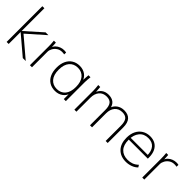

<svg xmlns="http://www.w3.org/2000/svg" viewBox="167 -1763 2798 2798"><g transform="rotate(45 1566.5 -364.0)"><path d="M88 0V-736H130V-269H132L391 -500H449L156 -241L159 -274L482 0H421L132 -245H130V0Z M568 0V-386Q568 -414 566.5 -443Q565 -472 562 -500H603L609 -391L600 -390Q610 -430 636.5 -456Q663 -482 697.5 -495Q732 -508 766 -508Q778 -508 789.5 -507Q801 -506 811 -503L809 -464Q799 -467 787.5 -468Q776 -469 763 -469Q717 -469 682.5 -445.5Q648 -422 629 -387.5Q610 -353 610 -320V0Z M1089 8Q1021 8 971 -23Q921 -54 894 -112Q867 -170 867 -250Q867 -331 894.5 -388.5Q922 -446 972 -477Q1022 -508 1089 -508Q1160 -508 1210.5 -471Q1261 -434 1277 -369H1265L1275 -500H1316Q1313 -472 1310.5 -445Q1308 -418 1308 -392V0H1266V-131H1277Q1261 -66 1210 -29Q1159 8 1089 8ZM1089 -31Q1171 -31 1219 -87.5Q1267 -144 1267 -250Q1267 -356 1219 -412.5Q1171 -469 1089 -469Q1007 -469 958.5 -412.5Q910 -356 910 -250Q910 -144 958.5 -87.5Q1007 -31 1089 -31Z M1484 0V-392Q1484 -418 1481.5 -445Q1479 -472 1476 -500H1517L1526 -380H1514Q1533 -442 1577 -475Q1621 -508 1684 -508Q1750 -508 1790 -476.5Q1830 -445 1842 -379H1828Q1845 -438 1892.5 -473Q1940 -508 2007 -508Q2087 -508 2129 -462Q2171 -416 2171 -318V0H2129V-314Q2129 -395 2100 -432Q2071 -469 2006 -469Q1933 -469 1890.5 -420Q1848 -371 1848 -288V0H1806V-314Q1806 -395 1777 -432Q1748 -469 1683 -469Q1610 -469 1568 -420Q1526 -371 1526 -288V0Z M2550 8Q2440 8 2375 -59.5Q2310 -127 2310 -248Q2310 -328 2339 -386Q2368 -444 2420.5 -476Q2473 -508 2541 -508Q2606 -508 2651.5 -480.5Q2697 -453 2721.5 -401.5Q2746 -350 2746 -279V-252H2337V-290H2724L2707 -277Q2707 -367 2665 -418.5Q2623 -470 2540 -470Q2452 -470 2402.5 -410Q2353 -350 2353 -253V-248Q2353 -142 2405 -86.5Q2457 -31 2550 -31Q2597 -31 2638 -46Q2679 -61 2717 -97L2738 -64Q2707 -30 2656 -11Q2605 8 2550 8Z M2883 0V-386Q2883 -414 2881.5 -443Q2880 -472 2877 -500H2918L2924 -391L2915 -390Q2925 -430 2951.5 -456Q2978 -482 3012.5 -495Q3047 -508 3081 -508Q3093 -508 3104.5 -507Q3116 -506 3126 -503L3124 -464Q3114 -467 3102.5 -468Q3091 -469 3078 -469Q3032 -469 2997.5 -445.5Q2963 -422 2944 -387.5Q2925 -353 2925 -320V0Z"/></g></svg>

Font: Mulish ExtraLight
Style: Regular
Weight: 200
Designer: Vernon Adams
Foundry: Vernon Adams
Version: Version 3.603